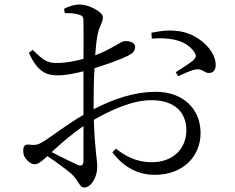

<svg xmlns="http://www.w3.org/2000/svg" viewBox="-20 -791 1040 851"><path d="M350 -79C350 -60 343 -52 322 -61C291 -75 246 -98 209 -117C251 -156 302 -200 350 -232ZM395 -350C395 -396 396 -444 399 -489C447 -504 510 -525 547 -544C568 -554 579 -566 579 -583C578 -605 552 -609 534 -609C513 -608 480 -575 402 -546C405 -588 409 -623 414 -644C421 -676 436 -691 436 -715C436 -739 372 -771 334 -771C309 -771 285 -763 264 -752L267 -733C293 -733 313 -732 330 -726C346 -721 350 -717 350 -695C351 -671 350 -604 350 -530C310 -519 272 -513 244 -512C191 -510 176 -520 125 -570L108 -557C149 -466 191 -457 240 -457C269 -457 314 -466 350 -475V-340V-282C283 -244 205 -183 168 -161C151 -151 138 -146 111 -150C89 -152 83 -144 83 -121C83 -106 88 -93 101 -80C111 -70 122 -63 133 -63C147 -63 160 -71 190 -99C227 -75 275 -39 297 -20C329 9 331 40 354 40C384 40 411 -6 411 -51C411 -87 400 -124 396 -260C475 -305 568 -347 651 -347C758 -347 806 -289 806 -214C806 -135 751 -72 652 -72C584 -72 534 -100 494 -132L478 -116C530 -47 595 -16 666 -16C792 -16 869 -99 869 -201C869 -312 787 -384 672 -384C571 -384 479 -350 395 -307ZM653 -620C723 -625 800 -618 840 -562C851 -546 850 -538 839 -526C825 -512 779 -484 759 -471L770 -453C791 -463 830 -481 847 -483C879 -489 888 -463 911 -468C930 -470 937 -487 936 -507C933 -570 861 -636 784 -651C740 -659 701 -656 651 -646Z"/></svg>

Font: Source Han Serif AKR9
Style: Regular
Weight: 400
Designer: Ryoko NISHIZUKA 西塚涼子 (kana & ideographs); Frank Grießhammer (Latin, Greek & Cyrillic); Sandoll Communications 산돌커뮤니케이션, 
Foundry: Adobe Systems Incorporated
Version: Version 1.005;hotconv 1.0.107;makeotfexe 2.5.65593